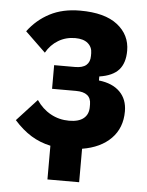

<svg xmlns="http://www.w3.org/2000/svg" viewBox="-50 -578 582 760"><g transform="rotate(5 240.5 -198.5)"><path d="M167 140V6Q125 -3 90 -24.5Q55 -46 22 -83L102 -170Q125 -136 158.5 -117.5Q192 -99 232 -99Q270 -99 289.5 -115Q309 -131 309 -160V-171Q309 -195 294 -207Q279 -219 249 -219H154V-313H237Q267 -313 281.5 -325.5Q296 -338 296 -362V-373Q296 -397 278.5 -412Q261 -427 228 -427Q191 -427 161 -409Q131 -391 113 -359L32 -437Q67 -484 118 -510.5Q169 -537 238 -537Q336 -537 386.5 -497.5Q437 -458 437 -395Q437 -346 413 -319Q389 -292 336 -284V-268Q390 -262 419.5 -232.5Q449 -203 449 -155Q449 -89 407.5 -47Q366 -5 293 7V140Z"/></g></svg>

Font: IBM Plex Sans Condensed
Style: Bold
Weight: 700
Width: 3
Designer: Mike Abbink, Paul van der Laan, Pieter van Rosmalen
Foundry: Bold Monday
Version: Version 3.201